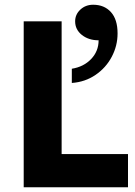

<svg xmlns="http://www.w3.org/2000/svg" viewBox="-20 -790 570 810"><path d="M240 -700V-140H520V0H80V-700ZM476 -649Q476 -597 451.5 -550.5Q427 -504 383 -474Q339 -444 283 -440V-500Q333 -508 364.5 -541Q396 -574 396 -620Q354 -620 325.5 -642.5Q297 -665 297 -700Q297 -729 319 -749.5Q341 -770 373 -770Q420 -770 448 -739Q476 -708 476 -649Z"/></svg>

Font: Goli Bold
Style: Regular
Weight: 700
Designer: jaikishan Patel
Foundry: MagicType
Version: Version 1.000